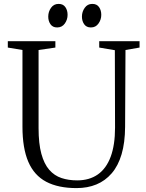

<svg xmlns="http://www.w3.org/2000/svg" viewBox="-20 -954 749 983"><path d="M372 9Q278 9 216.5 -23.5Q155 -56 125 -125.5Q95 -195 95 -305.5V-698L20 -710.5V-743H263.5V-710.5L177.5 -698V-298.5Q177.5 -218.5 191.8 -166.5Q206 -114.5 232.2 -84.5Q258.5 -54.5 294.8 -42.5Q331 -30.5 375 -30.5Q437.5 -30.5 480.8 -60.8Q524 -91 546.5 -151.2Q569 -211.5 569 -301L568 -697L488 -710.5V-743H694.5V-710.5L622.5 -698L620.5 -305Q620 -223.5 602.5 -164.2Q585 -105 552 -66.8Q519 -28.5 473.8 -9.8Q428.5 9 372 9ZM272 -813.5Q250 -813.5 238.5 -829.8Q227 -846 227 -869Q227 -894 241.2 -914Q255.5 -934 279.5 -934H280.5Q303 -934 314.5 -917.8Q326 -901.5 326 -878Q326 -853.5 311.8 -833.5Q297.5 -813.5 273 -813.5ZM445 -813.5Q422.5 -813.5 411 -829.8Q399.5 -846 399.5 -869Q399.5 -894 413.8 -914Q428 -934 452 -934H453Q475.5 -934 487 -917.8Q498.5 -901.5 498.5 -878Q498.5 -853.5 484.2 -833.5Q470 -813.5 446 -813.5Z"/></svg>

Font: Merriweather 72pt Light
Style: Regular
Weight: 300
Version: Version 2.100